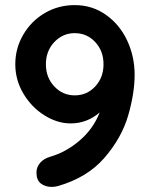

<svg xmlns="http://www.w3.org/2000/svg" viewBox="-20 -733 588 753"><path d="M508 -440Q508 -367 482.5 -279.5Q457 -192 389.5 -114Q322 -36 206 -3Q194 0 183 0Q157 0 140 -13.5Q123 -27 123 -56Q123 -78 137.5 -94.5Q152 -111 176 -118Q239 -136 292.5 -182Q346 -228 371 -292Q321 -249 257 -249Q205 -249 154.5 -280.5Q104 -312 72 -365.5Q40 -419 40 -481Q40 -544 71.5 -597.5Q103 -651 156 -682Q209 -713 273 -713Q342 -713 396 -674.5Q450 -636 479 -573.5Q508 -511 508 -440ZM386 -481Q386 -533 353.5 -568Q321 -603 273 -603Q226 -603 193 -568Q160 -533 160 -481Q160 -429 193 -394Q226 -359 273 -359Q321 -359 353.5 -394Q386 -429 386 -481Z"/></svg>

Font: Quicksand
Style: Bold
Weight: 700
Version: Version 3.000